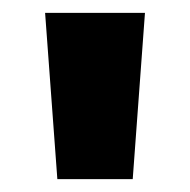

<svg xmlns="http://www.w3.org/2000/svg" viewBox="-20 -978 295 298"><path d="M69 -700H186L205 -958H50Z"/></svg>

Font: Noto Sans Khmer UI Condensed ExtraBold
Style: Regular
Weight: 800
Width: 3
Designer: Danh Hong and the Monotype Design Team
Foundry: Monotype Imaging Inc.
Version: Version 2.002